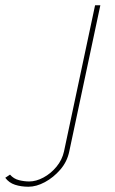

<svg xmlns="http://www.w3.org/2000/svg" viewBox="-234 -539 436 729"><path d="M-126 170Q-154 170 -177 162.5Q-200 155 -214 136L-196 124Q-182 140 -162 145Q-142 150 -123 150Q-97 150 -69 135Q-41 120 -19.5 94Q2 68 9 36L127 -519H147L29 36Q21 75 -5 105Q-31 135 -63.5 152.5Q-96 170 -126 170Z"/></svg>

Font: Raleway Thin Thin
Style: Italic
Weight: 250
Italic angle: -12°
Version: Version 4.026